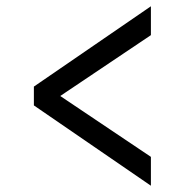

<svg xmlns="http://www.w3.org/2000/svg" viewBox="-20 -592 590 612"><path d="M88 -256 461 0V-92L172 -286L461 -480V-572L88 -316Z"/></svg>

Font: Codetta
Style: Regular
Weight: 400
Italic angle: -11°
Designer: Ulrich Proeller
Foundry: PROSA GmbH
Version: Version 2.00;September 29, 2018;FontCreator 11.5.0.2427 64-b